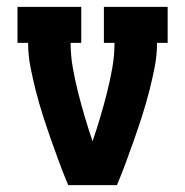

<svg xmlns="http://www.w3.org/2000/svg" viewBox="-20 -540 540 560"><path d="M179 0Q165 -33 152.5 -67Q140 -101 128 -135Q116 -169 105 -203.5Q94 -238 85 -273Q76 -308 69 -343.5Q62 -379 62 -415H31V-520H217V-415H186Q186 -378 192.5 -341.5Q199 -305 208 -269.5Q217 -234 227.5 -198.5Q238 -163 250 -128Q262 -163 272.5 -198.5Q283 -234 292 -269.5Q301 -305 307.5 -341.5Q314 -378 314 -415H283V-520H469V-415H438Q438 -379 431 -343.5Q424 -308 415 -273Q406 -238 395 -203.5Q384 -169 372 -135Q360 -101 347.5 -67Q335 -33 321 0Z"/></svg>

Font: Iosevka Curly Slab Extrabold
Style: Regular
Weight: 800
Monospace: yes
Designer: Belleve Invis
Foundry: Belleve Invis
Version: Version 22.1.2; ttfautohint (v1.8.4)